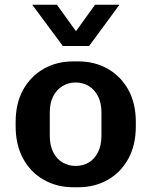

<svg xmlns="http://www.w3.org/2000/svg" viewBox="-20 -780 638 810"><path d="M290 10Q220 10 164.5 -21.5Q109 -53 77.5 -111Q46 -169 46 -247V-265Q46 -344 77.5 -401Q109 -458 164 -489.5Q219 -521 289 -521H309Q380 -521 435 -489.5Q490 -458 521.5 -401Q553 -344 553 -265V-247Q553 -168 521.5 -110.5Q490 -53 435 -21.5Q380 10 310 10ZM299 -80Q330 -80 354.5 -94.5Q379 -109 393.5 -138Q408 -167 408 -207V-305Q408 -346 393.5 -374Q379 -402 354.5 -417Q330 -432 299 -432Q269 -432 244 -417Q219 -402 204.5 -374Q190 -346 190 -305V-207Q190 -167 204.5 -138Q219 -109 244 -94.5Q269 -80 299 -80ZM484 -760 356 -586H245L116 -760H220L334 -602H267L381 -760Z"/></svg>

Font: Chivo SemiBold
Style: Regular
Weight: 600
Designer: Hector Gatti
Foundry: Omnibus-Type
Version: Version 2.002